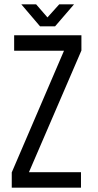

<svg xmlns="http://www.w3.org/2000/svg" viewBox="-20 -862 448 882"><path d="M146 -842H78L164 -741H233L320 -842H252L198 -782ZM352 0V-71H113L354 -630V-700H45V-629H274L34 -70V0Z"/></svg>

Font: Bebas Neue Regular two
Style: Regular2
Weight: 400
Designer: Ryoichi Tsunekawa & LGV (GE)
Foundry: Free Software Foundation, Inc.
Version: Version 1.003 August 13, 2016